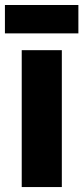

<svg xmlns="http://www.w3.org/2000/svg" viewBox="-37 -756 337 776"><path d="M212.9 0H50.8V-553.2H212.9ZM279.8 -735.8V-621.1H-17.1V-735.8Z"/></svg>

Font: Open Sans Condensed ExtraBold
Style: Regular
Weight: 800
Width: 3
Designer: Monotype Design Team
Foundry: Monotype Imaging Inc.
Version: Version 3.000; ttfautohint (v1.8.4)